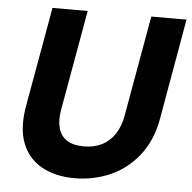

<svg xmlns="http://www.w3.org/2000/svg" viewBox="-51 -751 814 815"><g transform="rotate(5 355.5 -344.0)"><path d="M296 12Q215 12 156.5 -20Q98 -52 73 -115.5Q48 -179 64 -273L140 -700H290L214 -272Q206 -226 215.5 -193Q225 -160 252 -143Q279 -126 323 -126Q367 -126 400 -142.5Q433 -159 455 -192Q477 -225 485 -272L561 -700H711L636 -273Q619 -177 568.5 -113.5Q518 -50 447 -19Q376 12 296 12Z"/></g></svg>

Font: DM Sans 11pt Black
Style: Italic
Weight: 900
Italic angle: -10°
Version: Version 4.004;gftools[0.9.30]